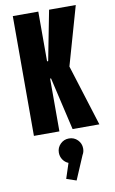

<svg xmlns="http://www.w3.org/2000/svg" viewBox="-106 -755 662 1105"><g transform="rotate(-10 225.0 -202.0)"><path d="M277.5 0 206 -308.5H200.5V0H51.5V-700H200.5V-409.5H207L263.5 -700H419.5L322 -357.5L434 0ZM318 120Q318 141 308 157L249 295.5L191.5 276L220.5 187.5Q200.5 179.5 188.2 161.2Q176 143 176 120Q176 91 196.8 70.2Q217.5 49.5 247 49.5Q277 49.5 297.5 70.2Q318 91 318 120Z"/></g></svg>

Font: League Mono Condensed
Style: Bold
Weight: 700
Width: 1
Designer: Tyler Finck
Foundry: The League of Moveable Type / Tyler Finck
Version: Version 2.210